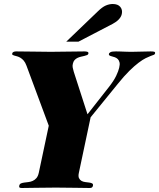

<svg xmlns="http://www.w3.org/2000/svg" viewBox="-20 -937 795 959"><path d="M311 -729 468.3 -879.9Q490.7 -901.9 508.3 -909.4Q525.9 -917 543 -917Q568.8 -917 580.8 -902.6Q592.8 -888.2 588.4 -867.2Q585.4 -853 573.5 -840.3Q561.5 -827.6 543 -817.9L372.1 -729ZM223.6 -309.1 112.3 -608.9Q106.4 -625 98.4 -634.3Q90.3 -643.6 82 -648.4Q73.7 -653.3 65.9 -655.5Q58.1 -657.7 52.2 -659.2Q46.4 -660.6 43.2 -662.6Q40 -664.6 41 -669.9Q42 -675.3 47.6 -677.7Q53.2 -680.2 60.1 -680.2Q107.4 -680.2 149.9 -679.2Q192.4 -678.2 233.9 -678.2Q275.9 -678.2 317.6 -679.2Q359.4 -680.2 401.9 -680.2Q411.6 -680.2 417.2 -678Q422.9 -675.8 421.4 -668.9Q420.4 -664.1 414.8 -661.9Q409.2 -659.7 401.4 -657.7Q393.6 -655.8 384.5 -653.8Q375.5 -651.9 367.2 -647.9Q358.9 -644 352.5 -637Q346.2 -629.9 343.8 -618.2Q341.3 -608.4 343.3 -598.9Q345.2 -589.4 348.6 -578.1L417 -366.2L522.9 -501Q548.3 -533.2 560.1 -557.9Q571.8 -582.5 575.2 -598.1Q579.6 -615.2 576.9 -625.7Q574.2 -636.2 568.1 -642.1Q562 -647.9 554 -650.9Q545.9 -653.8 538.8 -655.5Q531.7 -657.2 527.3 -659.7Q522.9 -662.1 523.9 -667Q524.9 -672.9 532 -676.5Q539.1 -680.2 558.6 -680.2Q568.4 -680.2 577.4 -679.9Q586.4 -679.7 595.7 -679.2Q605 -678.7 615.5 -678.5Q626 -678.2 639.2 -678.2Q662.6 -678.2 686 -679.2Q709.5 -680.2 732.9 -680.2Q746.6 -680.2 751.2 -678.2Q755.9 -676.3 754.4 -669.9Q753.4 -665 748 -663.1Q742.7 -661.1 732.7 -657.5Q722.7 -653.8 707.8 -646.5Q692.9 -639.2 672.4 -623.8Q651.9 -608.4 626 -583Q600.1 -557.6 568.4 -518.1L432.6 -351.1L374 -74.2Q370.1 -56.6 374.5 -47.4Q378.9 -38.1 387.2 -33.4Q395.5 -28.8 406 -27.6Q416.5 -26.4 425.8 -25.1Q435.1 -23.9 440.4 -20.8Q445.8 -17.6 444.3 -9.8Q442.9 -2.9 439 -0.5Q435.1 2 426.8 2Q397.5 2 355.5 1Q313.5 0 258.8 0Q203.6 0 160.9 1Q118.2 2 88.9 2Q80.6 2 77.6 -0.5Q74.7 -2.9 76.2 -9.8Q78.1 -18.1 85 -21Q91.8 -23.9 101.3 -25.1Q110.8 -26.4 121.8 -27.6Q132.8 -28.8 143.3 -33.4Q153.8 -38.1 161.9 -47.4Q169.9 -56.6 173.8 -74.2Z"/></svg>

Font: XB Zar
Style: Bold Italic
Weight: 700
Italic angle: -12°
Designer: Behnam
Foundry: Irmug
Version: Version 8.005 2009